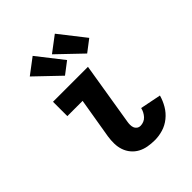

<svg xmlns="http://www.w3.org/2000/svg" viewBox="-220 -908 1041 1041"><g transform="rotate(-45 300.0 -388.0)"><path d="M357 8Q330 8 304.5 3.5Q279 -1 257.5 -12.5Q236 -24 220 -43Q204 -62 196 -85.5Q188 -109 187.5 -135Q187 -161 191 -187L230 -420H113V-530H381L322 -169Q320 -158 320 -146.5Q320 -135 323.5 -125Q327 -115 336 -108.5Q345 -102 357 -102Q369 -102 381.5 -107Q394 -112 403 -122Q412 -132 418 -143.5Q424 -155 427 -168L547 -144Q538 -112 521 -83Q504 -54 477.5 -32.5Q451 -11 419.5 -1.5Q388 8 357 8ZM429 -584 291 -716 381 -784 497 -636ZM259 -584 121 -716 211 -784 327 -636Z"/></g></svg>

Font: Iosevka Slab XBdEx
Style: Italic
Weight: 800
Width: 7
Italic angle: -9°
Monospace: yes
Designer: Belleve Invis
Foundry: Belleve Invis
Version: Version 11.1.1; ttfautohint (v1.8.3)